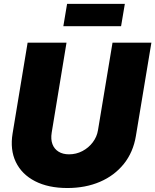

<svg xmlns="http://www.w3.org/2000/svg" viewBox="-20 -944 788 974"><path d="M321.8 9.8Q225.1 9.8 157.7 -24.9Q90.3 -59.6 60.3 -122.1Q30.3 -184.6 43.9 -267.1L120.1 -727.5H317.4L242.2 -271Q236.8 -237.3 246.1 -212.6Q255.4 -188 277.1 -174.6Q298.8 -161.1 330.1 -161.1Q366.7 -161.1 398.2 -177.7Q429.7 -194.3 450.7 -222.2Q471.7 -250 477.1 -283.7L550.8 -727.5H748L669.4 -254.4Q655.8 -171.9 608.2 -112.5Q560.5 -53.2 487.1 -21.7Q413.6 9.8 321.8 9.8ZM613.3 -924.3 594.2 -811H301.3L320.3 -924.3Z"/></svg>

Font: Inter 20pt Black
Style: Italic
Weight: 900
Italic angle: -9.3988°
Version: Version 4.001;git-66647c0bb